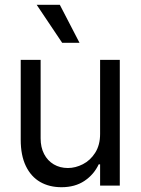

<svg xmlns="http://www.w3.org/2000/svg" viewBox="-20 -783 593 810"><path d="M402.3 -530.3H485.4V0H402.3V-89.8H396.5Q376 -46.4 336.2 -19.8Q296.4 6.8 239.3 6.8Q188 6.8 149.4 -15.4Q110.8 -37.6 89.1 -82.5Q67.4 -127.4 67.4 -193.4V-530.3H151.4V-199.2Q151.4 -161.6 166 -133.3Q180.7 -105 206.8 -89.6Q232.9 -74.2 266.6 -74.2Q298.3 -74.2 329.8 -90.3Q361.3 -106.4 381.8 -138.9Q402.3 -171.4 402.3 -217.8ZM134.8 -762.7H232.4L315.4 -602.5H242.2Z"/></svg>

Font: Pretendard Std
Style: Regular
Weight: 400
Designer: Base glyphs from Inter by Rasmus Andersson; Hangeul glyphs from Noto Sans CJK(Source Han Sans) by Jang Soo-young and Kan
Foundry: Kil Hyung-jin
Version: Version 1.309